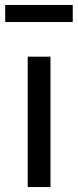

<svg xmlns="http://www.w3.org/2000/svg" viewBox="-20 -756 316 776"><path d="M274 -667V-736H1V-667ZM184 -527H92V0H184Z"/></svg>

Font: FiraGO Unicode
Style: Regular
Weight: 400
Designer: bBox Type
Foundry: bBox Type GmbH
Version: Version 1.001;PS 001.001;hotconv 1.0.88;makeotf.lib2.5.64775